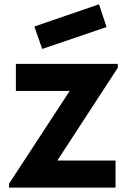

<svg xmlns="http://www.w3.org/2000/svg" viewBox="-20 -853 597 873"><path d="M171.9 -630.4 464.4 -730 430.2 -833.5 136.2 -732.4ZM505.4 -123V0H21V-17.6L296.9 -439.5H52.2V-562.5H515.6V-544.9L240.7 -123Z"/></svg>

Font: Manrope3 ExtraBold
Style: Bold
Weight: 800
Width: 4
Designer: Mikhail Sharanda
Foundry: Mikhail Sharanda
Version: Version 3.000;PS 003.000;hotconv 1.0.88;makeotf.lib2.5.64775